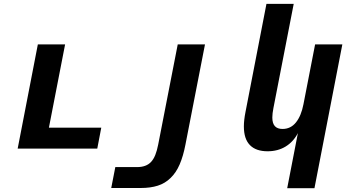

<svg xmlns="http://www.w3.org/2000/svg" viewBox="-20 -780 1846 1008"><path d="M178.7 -546.9H321.8L236.8 -109.9H511.7L490.7 0H72.8Z M585.4 97.2H699.7Q747.6 97.2 772.9 70.3Q786.1 56.2 795.2 33.7Q804.2 11.2 810.5 -21L913.1 -546.9H1056.2L953.6 -21Q941.9 40 923.1 83.5Q904.3 127 875 154.8Q846.7 182.6 808.3 194.8Q770 207 718.3 207H564Z M1543.9 -81.1Q1519.5 -34.7 1478.8 -10.3Q1438 14.2 1384.8 14.2Q1323.7 14.2 1292 -18.3Q1260.3 -50.8 1260.3 -116.2Q1260.3 -133.3 1262.5 -151.9Q1264.6 -170.4 1268.6 -190.9L1378.9 -759.8H1522L1415.5 -212.9Q1409.7 -183.6 1409.7 -163.1Q1409.7 -132.3 1423.1 -117.7Q1436.5 -103 1463.4 -103Q1506.3 -103 1533.9 -137.5Q1561.5 -171.9 1573.2 -232.9L1634.3 -546.9H1777.3L1630.9 208H1487.8Z"/></svg>

Font: Hack
Style: Bold Italic
Weight: 700
Italic angle: -11°
Monospace: yes
Designer: Christopher Simpkins
Foundry: Christopher Simpkins
Version: Version 2.017; ttfautohint (v1.4.1) -l 4 -r 80 -G 350 -x 0 -